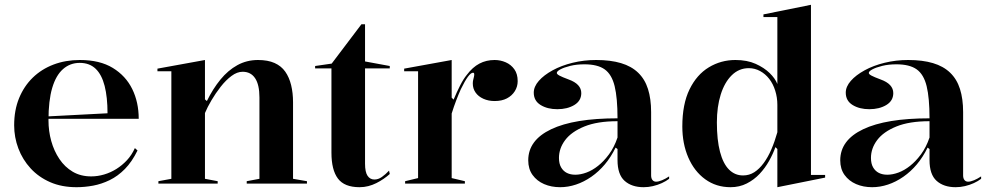

<svg xmlns="http://www.w3.org/2000/svg" viewBox="-20 -765 4124 800"><path d="M313 -515Q396 -515 450 -482Q504 -449 531 -394Q558 -339 558 -270H179V-280L428 -293Q428 -360 416 -407Q404 -454 378.5 -478.5Q353 -503 312 -503Q272 -503 242.5 -477Q213 -451 197.5 -398.5Q182 -346 182 -264Q182 -219 193.5 -177.5Q205 -136 227.5 -102.5Q250 -69 283 -49.5Q316 -30 360 -30Q387 -30 414 -38Q441 -46 465 -61Q489 -76 509 -97.5Q529 -119 542 -148L553 -138Q530 -91 500.5 -61Q471 -31 437 -14.5Q403 2 368 8.5Q333 15 299 15Q237 15 189 -6Q141 -27 107.5 -63.5Q74 -100 56.5 -146.5Q39 -193 39 -243Q39 -306 59.5 -356Q80 -406 116.5 -441.5Q153 -477 203 -496Q253 -515 313 -515Z M1259 -10V0H1008V-10L1061 -20V-359Q1061 -412 1043 -439Q1025 -466 991 -466Q968 -466 944.5 -448.5Q921 -431 899.5 -403.5Q878 -376 861 -347Q844 -318 834 -294V-20L887 -10V0H640V-10L694 -20V-468H636V-479L834 -515V-351L842 -344Q867 -395 898.5 -433.5Q930 -472 969 -493.5Q1008 -515 1055 -515Q1096 -515 1124 -502.5Q1152 -490 1168.5 -466.5Q1185 -443 1193 -410.5Q1201 -378 1201 -339V-20Z M1478 15Q1415 15 1388 -21Q1361 -57 1361 -129V-480H1293V-490L1362 -500L1486 -664H1501V-509L1604 -490V-480H1501V-83Q1501 -48 1511.5 -32.5Q1522 -17 1540 -17Q1556 -17 1571 -27.5Q1586 -38 1601 -54L1604 -40Q1593 -30 1578.5 -20Q1564 -10 1548 -2Q1532 6 1514.5 10.5Q1497 15 1478 15Z M1668 0V-10L1722 -23V-468H1664V-479L1862 -515V-358L1870 -350Q1884 -383 1897.5 -409.5Q1911 -436 1925 -453Q1949 -485 1977.5 -500Q2006 -515 2041 -515Q2065 -515 2087 -505.5Q2109 -496 2123 -476.5Q2137 -457 2137 -427Q2137 -404 2125 -385Q2113 -366 2092 -355Q2071 -344 2041 -344Q2015 -344 1994 -353.5Q1973 -363 1961.5 -379.5Q1950 -396 1950 -417Q1950 -425 1951.5 -431.5Q1953 -438 1954.5 -444Q1956 -450 1956 -455Q1956 -462 1951 -462Q1942 -462 1929.5 -445Q1917 -428 1900 -393Q1891 -373 1881 -347Q1871 -321 1862 -292V-23L1917 -10V0Z M2464 -515Q2524 -515 2567.5 -502Q2611 -489 2639 -462Q2667 -435 2680 -394Q2693 -353 2693 -298V-34Q2693 -22 2698.5 -15Q2704 -8 2714 -8Q2724 -8 2738.5 -14Q2753 -20 2768 -30V-20Q2755 -10 2737.5 -2Q2720 6 2700.5 10.5Q2681 15 2662 15Q2612 15 2582.5 -11.5Q2553 -38 2553 -98Q2553 -114 2553 -121.5Q2553 -129 2553 -133.5Q2553 -138 2553 -144L2545 -150Q2526 -111 2500.5 -80.5Q2475 -50 2444 -28.5Q2413 -7 2380 4Q2347 15 2314 15Q2277 15 2247 2Q2217 -11 2199 -36Q2181 -61 2181 -97Q2181 -181 2276.5 -226.5Q2372 -272 2553 -272Q2553 -357 2541 -406Q2529 -455 2499.5 -476Q2470 -497 2415 -497Q2382 -497 2356 -490.5Q2330 -484 2315 -476Q2300 -468 2300 -461Q2300 -456 2311 -450Q2322 -444 2349 -434Q2402 -415 2402 -377Q2402 -345 2373 -327.5Q2344 -310 2302 -310Q2261 -310 2232.5 -327.5Q2204 -345 2204 -379Q2204 -404 2225 -428Q2246 -452 2282.5 -472Q2319 -492 2366 -503.5Q2413 -515 2464 -515ZM2553 -260Q2469 -260 2415 -238Q2361 -216 2335 -181.5Q2309 -147 2309 -107Q2309 -83 2318 -67.5Q2327 -52 2342 -44.5Q2357 -37 2377 -37Q2399 -37 2423.5 -46Q2448 -55 2472 -74Q2496 -93 2517.5 -122Q2539 -151 2553 -192Z M3359 -745V-36H3418V-25L3219 15V-144L3211 -152Q3201 -124 3184.5 -94.5Q3168 -65 3145 -40.5Q3122 -16 3091.5 -0.5Q3061 15 3024 15Q2964 15 2918.5 -18Q2873 -51 2848 -108.5Q2823 -166 2823 -238Q2823 -331 2853 -392.5Q2883 -454 2933.5 -484.5Q2984 -515 3044 -515Q3093 -515 3128.5 -499Q3164 -483 3187 -460.5Q3210 -438 3219 -415V-694H3161V-705ZM3100 -481Q3059 -481 3029 -451.5Q2999 -422 2983 -371Q2967 -320 2967 -255Q2967 -182 2980 -132.5Q2993 -83 3017.5 -58.5Q3042 -34 3076 -34Q3102 -34 3123 -47.5Q3144 -61 3162 -85.5Q3180 -110 3194 -142.5Q3208 -175 3219 -214V-328Q3219 -359 3210 -387.5Q3201 -416 3185 -436.5Q3169 -457 3147 -469Q3125 -481 3100 -481Z M3764 -515Q3824 -515 3867.5 -502Q3911 -489 3939 -462Q3967 -435 3980 -394Q3993 -353 3993 -298V-34Q3993 -22 3998.5 -15Q4004 -8 4014 -8Q4024 -8 4038.5 -14Q4053 -20 4068 -30V-20Q4055 -10 4037.5 -2Q4020 6 4000.5 10.5Q3981 15 3962 15Q3912 15 3882.5 -11.5Q3853 -38 3853 -98Q3853 -114 3853 -121.5Q3853 -129 3853 -133.5Q3853 -138 3853 -144L3845 -150Q3826 -111 3800.5 -80.5Q3775 -50 3744 -28.5Q3713 -7 3680 4Q3647 15 3614 15Q3577 15 3547 2Q3517 -11 3499 -36Q3481 -61 3481 -97Q3481 -181 3576.5 -226.5Q3672 -272 3853 -272Q3853 -357 3841 -406Q3829 -455 3799.5 -476Q3770 -497 3715 -497Q3682 -497 3656 -490.5Q3630 -484 3615 -476Q3600 -468 3600 -461Q3600 -456 3611 -450Q3622 -444 3649 -434Q3702 -415 3702 -377Q3702 -345 3673 -327.5Q3644 -310 3602 -310Q3561 -310 3532.5 -327.5Q3504 -345 3504 -379Q3504 -404 3525 -428Q3546 -452 3582.5 -472Q3619 -492 3666 -503.5Q3713 -515 3764 -515ZM3853 -260Q3769 -260 3715 -238Q3661 -216 3635 -181.5Q3609 -147 3609 -107Q3609 -83 3618 -67.5Q3627 -52 3642 -44.5Q3657 -37 3677 -37Q3699 -37 3723.5 -46Q3748 -55 3772 -74Q3796 -93 3817.5 -122Q3839 -151 3853 -192Z"/></svg>

Font: Kalnia Thin Medium
Style: Regular
Weight: 500
Version: Version 1.105